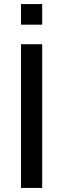

<svg xmlns="http://www.w3.org/2000/svg" viewBox="-20 -922 310 942"><path d="M83 0V-705H187V0ZM83 -801V-902H187V-801Z"/></svg>

Font: Mulish SemiBold
Style: Regular
Weight: 600
Designer: Vernon Adams
Foundry: Vernon Adams
Version: Version 3.603; ttfautohint (v1.8.3)